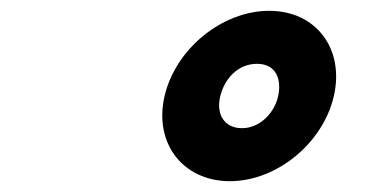

<svg xmlns="http://www.w3.org/2000/svg" viewBox="-20 -703 680 355"><path d="M494 -524C486.9 -493.5 459.9 -466 427.6 -466C393.8 -466 379.7 -492.7 387 -524C394.8 -557.7 420.2 -585 455.1 -585C490.8 -585 501.4 -556 494 -524ZM284.2 -525C264.2 -438.2 318.2 -368 405 -368C491.9 -368 577.2 -438.5 597.2 -525C617.4 -612.4 564.7 -683 477.7 -683C390.8 -683 304.4 -612.6 284.2 -525Z"/></svg>

Font: Linux Libertine Mono O 
Style: Mono Bold Oblique
Weight: 400
Italic angle: -13°
Designer: Philipp H. Poll
Foundry: Philipp H. Poll
Version: Version 5.1.7